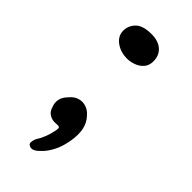

<svg xmlns="http://www.w3.org/2000/svg" viewBox="-177 -477 610 610"><g transform="rotate(45 127.5 -172.5)"><path d="M114 -326Q84.5 -326 63.5 -341.5Q42.5 -357 42.5 -380.5Q42.5 -403 59 -419.8Q75.5 -436.5 114 -436.5Q145 -436.5 162.2 -421Q179.5 -405.5 179.5 -379.5Q179.5 -361 169.5 -349.2Q159.5 -337.5 144.2 -331.8Q129 -326 114 -326ZM96 90Q85 86.5 85.5 78Q86 69.5 90 60Q98 48 104.2 32.8Q110.5 17.5 113 5Q115.5 -4 116.2 -10.8Q117 -17.5 114.5 -19.5Q111.5 -21.5 106.8 -21Q102 -20.5 94.5 -20.5Q81 -20.5 70.2 -27.8Q59.5 -35 56 -48Q49.5 -62.5 52 -77.8Q54.5 -93 69.5 -108Q81.5 -122.5 96.8 -126.8Q112 -131 126.5 -126Q141 -121 151 -109Q170.5 -89 173.8 -59.5Q177 -30 166.5 8Q161 28 150.2 46.2Q139.5 64.5 128 74.5Q120.5 83 112 87.5Q103.5 92 96 90Z"/></g></svg>

Font: Gluten Thin
Style: Regular
Weight: 400
Version: Version 1.300